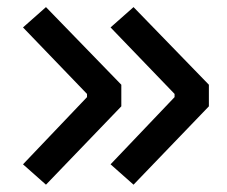

<svg xmlns="http://www.w3.org/2000/svg" viewBox="-20 -522 626 530"><path d="M106.9 -12.2 43.5 -68.4 220.2 -253.9V-262.7L43.5 -446.3L106.9 -502.4L314.9 -288.1V-228.5ZM348.6 -12.2 285.2 -68.4 461.9 -253.9V-262.7L285.2 -446.3L348.6 -502.4L556.6 -288.1V-228.5Z"/></svg>

Font: CaskaydiaMono NF
Style: Regular
Weight: 400
Designer: Aaron Bell
Foundry: Saja Typeworks
Version: Version 2111.001; ttfautohint (v1.8.4);Nerd Fonts 3.1.1